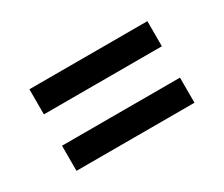

<svg xmlns="http://www.w3.org/2000/svg" viewBox="-59 -605 618 530"><g transform="rotate(-30 250.0 -340.0)"><path d="M438 -390H62V-470H438ZM62 -210V-290H438V-210Z"/></g></svg>

Font: Iosevka SS18 Medium
Style: Regular
Weight: 500
Monospace: yes
Designer: Belleve Invis
Foundry: Belleve Invis
Version: Version 25.1.1; ttfautohint (v1.8.4)